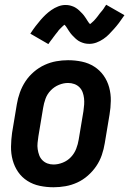

<svg xmlns="http://www.w3.org/2000/svg" viewBox="-20 -782 545 810"><path d="M206 8Q176 8 147.5 2Q119 -4 95.5 -19Q72 -34 56.5 -56.5Q41 -79 33.5 -106.5Q26 -134 26.5 -163.5Q27 -193 31 -222L51 -342Q55 -367 64 -392Q73 -417 87.5 -439Q102 -461 123 -479Q144 -497 168 -508Q192 -519 217 -523.5Q242 -528 267 -528Q297 -528 325.5 -522Q354 -516 377.5 -501Q401 -486 417 -463.5Q433 -441 440.5 -413.5Q448 -386 447.5 -356.5Q447 -327 442 -298L422 -178Q418 -153 409.5 -128Q401 -103 386 -81Q371 -59 350.5 -41Q330 -23 306 -12Q282 -1 256.5 3.5Q231 8 206 8ZM206 -88Q225 -88 245 -96Q265 -104 279.5 -119.5Q294 -135 301.5 -154.5Q309 -174 312 -193L332 -313Q334 -327 335 -340.5Q336 -354 334.5 -367.5Q333 -381 328.5 -393Q324 -405 315 -414Q306 -423 293.5 -427.5Q281 -432 267 -432Q248 -432 228.5 -424Q209 -416 194 -400.5Q179 -385 172 -365.5Q165 -346 162 -327L142 -207Q140 -193 138.5 -179.5Q137 -166 139 -152.5Q141 -139 145.5 -127Q150 -115 159 -106Q168 -97 180 -92.5Q192 -88 206 -88ZM184 -596 108 -640Q119 -657 130 -671.5Q141 -686 151.5 -698Q162 -710 172.5 -720Q183 -730 196.5 -739.5Q210 -749 225.5 -755Q241 -761 256 -761Q261 -761 266 -760.5Q271 -760 275 -759Q279 -758 283.5 -756.5Q288 -755 292.5 -753Q297 -751 300.5 -748.5Q304 -746 307.5 -743.5Q311 -741 314 -738Q317 -735 320.5 -731.5Q324 -728 327.5 -724.5Q331 -721 333.5 -717.5Q336 -714 338.5 -710.5Q341 -707 343 -704Q345 -701 348 -696Q351 -691 354 -687Q357 -683 360 -680Q363 -677 362 -675H361Q360 -675 358.5 -675.5Q357 -676 356 -676H355L358 -679Q361 -681 364 -683.5Q367 -686 369.5 -688.5Q372 -691 374 -692.5Q376 -694 377.5 -696Q379 -698 381 -700Q383 -702 385 -704.5Q387 -707 389 -709.5Q391 -712 393 -714.5Q395 -717 397 -720Q399 -723 401.5 -726Q404 -729 406.5 -732Q409 -735 412 -738.5Q415 -742 417.5 -746Q420 -750 422.5 -754Q425 -758 428 -762L505 -718Q493 -700 482 -685.5Q471 -671 460.5 -659.5Q450 -648 440 -637.5Q430 -627 416 -617.5Q402 -608 387 -602.5Q372 -597 357 -597Q352 -597 347 -597.5Q342 -598 337.5 -599Q333 -600 329 -601.5Q325 -603 320 -605Q315 -607 311.5 -609.5Q308 -612 304.5 -614.5Q301 -617 298 -620Q295 -623 291.5 -626.5Q288 -630 284.5 -633.5Q281 -637 278.5 -640.5Q276 -644 273.5 -647.5Q271 -651 269 -654Q267 -657 264 -662Q261 -667 258 -671Q255 -675 252 -678Q249 -681 250 -682Q250 -683 250 -683Q250 -683 251 -683Q252 -683 254 -682.5Q256 -682 257 -682H258Q257 -681 254 -679Q251 -677 248 -674.5Q245 -672 242.5 -669.5Q240 -667 238 -665Q236 -663 234.5 -661.5Q233 -660 231 -658Q229 -656 227 -653.5Q225 -651 223.5 -648.5Q222 -646 219.5 -643.5Q217 -641 215 -638Q213 -635 210.5 -632Q208 -629 205.5 -625.5Q203 -622 200.5 -618.5Q198 -615 195 -611.5Q192 -608 189.5 -604Q187 -600 184 -596Z"/></svg>

Font: Iosevka Term Curly
Style: Bold Italic
Weight: 700
Italic angle: -9°
Designer: Belleve Invis
Foundry: Belleve Invis
Version: Version 32.3.0